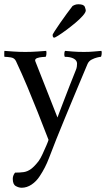

<svg xmlns="http://www.w3.org/2000/svg" viewBox="-20 -659 498 902"><path d="M348 -639Q374 -639 378.5 -626.5Q383 -614 383 -610Q383 -601 369 -585Q355 -569 334 -551.5Q313 -534 291.5 -518Q270 -502 254 -492Q238 -482 235 -482Q230 -482 228.5 -486.5Q227 -491 227 -495Q227 -497 237 -513Q247 -529 262.5 -551Q278 -573 293.5 -594.5Q309 -616 321 -631Q322 -632 330 -635.5Q338 -639 348 -639ZM99 -415Q127 -415 155.5 -417Q184 -419 197 -420Q199 -416 198 -404Q197 -392 193 -392Q190 -392 178 -391Q166 -390 155.5 -386.5Q145 -383 145 -375Q145 -373 146 -371L250 -107Q250 -107 258 -128.5Q266 -150 279 -183.5Q292 -217 307 -256Q322 -295 336 -329Q340 -338 341 -346.5Q342 -355 342 -360Q342 -375 326.5 -383.5Q311 -392 286 -392Q282 -392 282 -404Q282 -416 286 -420Q297 -419 320.5 -417Q344 -415 374 -415Q402 -415 421.5 -417Q441 -419 456 -420Q459 -416 457.5 -404Q456 -392 453 -392Q449 -392 436.5 -389Q424 -386 410.5 -379Q397 -372 391 -358Q369 -306 351.5 -264Q334 -222 317.5 -182.5Q301 -143 283.5 -100.5Q266 -58 245 -6Q227 39 210 84Q193 129 167 168Q151 193 128.5 208Q106 223 82 223Q68 223 54 215Q40 207 40 181Q40 172 43.5 164Q47 156 51 152Q74 152 91.5 149.5Q109 147 125.5 135Q142 123 162 97Q170 86 180 64.5Q190 43 198.5 23Q207 3 208 -2Q181 -72 157 -132.5Q133 -193 108.5 -251.5Q84 -310 55 -372Q48 -387 30 -389.5Q12 -392 3 -392Q1 -392 1 -392Q0 -392 0 -405.5Q0 -419 1 -420Q15 -419 42 -417Q69 -415 99 -415Z"/></svg>

Font: Amiri
Style: Regular
Weight: 400
Designer: Khaled Hosny
Version: Version 0.114